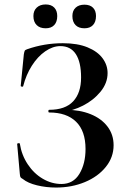

<svg xmlns="http://www.w3.org/2000/svg" viewBox="-20 -830 583 862"><path d="M364 -161Q364 -242 321.5 -283.5Q279 -325 201 -325Q197 -325 197 -331Q197 -337 201 -337Q273 -337 308.5 -375Q344 -413 344 -482Q344 -551 320.5 -587Q297 -623 251 -623Q217 -623 183 -599.5Q149 -576 123 -535Q97 -494 84 -443Q83 -440 78 -441Q73 -442 73 -444L87 -586Q89 -598 91 -602Q93 -606 102 -609Q179 -636 262 -636Q328 -636 373 -617.5Q418 -599 440.5 -568.5Q463 -538 463 -502Q463 -457 431.5 -418.5Q400 -380 353 -356Q306 -332 263 -329L277 -337Q338 -337 386.5 -317.5Q435 -298 462.5 -262Q490 -226 490 -178Q490 -124 455 -80.5Q420 -37 361 -12.5Q302 12 232 12Q187 12 146 2Q105 -8 83 -26Q74 -31 72 -34.5Q70 -38 69 -49L57 -184Q57 -186 62.5 -187Q68 -188 69 -185Q77 -134 104.5 -92.5Q132 -51 172 -27.5Q212 -4 256 -4Q309 -4 336.5 -49.5Q364 -95 364 -161ZM130 -758Q130 -782 145 -796Q160 -810 185 -810Q210 -810 223.5 -796Q237 -782 237 -758Q237 -732 223.5 -717.5Q210 -703 185 -703Q159 -703 144.5 -717.5Q130 -732 130 -758ZM305 -758Q305 -782 319.5 -795.5Q334 -809 359 -809Q384 -809 397.5 -795.5Q411 -782 411 -758Q411 -732 397.5 -717.5Q384 -703 359 -703Q333 -703 319 -717.5Q305 -732 305 -758Z"/></svg>

Font: Cormorant Infant
Style: Bold
Weight: 700
Designer: Christian Thalmann (Catharsis Fonts)
Foundry: Catharsis Fonts
Version: Version 4.000